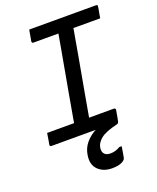

<svg xmlns="http://www.w3.org/2000/svg" viewBox="-170 -800 940 1149"><g transform="rotate(-20 300.0 -225.0)"><path d="M309 -47H210L218 -71Q220 -87 223.5 -106Q227 -125 230 -142Q241 -206 252.5 -269.5Q264 -333 275.5 -397Q287 -461 298.5 -525Q310 -589 321 -653H421L412 -629Q410 -616 407.5 -600Q405 -584 402 -570Q391 -504 379 -439Q367 -374 355.5 -308.5Q344 -243 332 -177.5Q320 -112 309 -47ZM470 0H45Q43 0 41 -1Q39 -2 37.5 -3.5Q36 -5 36 -7Q36 -9 36 -11Q39 -24 40.5 -35.5Q42 -47 44 -58Q46 -69 48 -82H474Q477 -82 479 -80.5Q481 -79 482.5 -76.5Q484 -74 483 -71Q481 -59 479 -47.5Q477 -36 475 -24.5Q473 -13 470 0ZM159 -700H584Q589 -700 592 -697Q595 -694 593 -689Q592 -680 590.5 -671Q589 -662 587 -653.5Q585 -645 584 -636.5Q583 -628 581 -618H155Q150 -618 148 -621.5Q146 -625 146 -629Q148 -639 149.5 -647.5Q151 -656 152.5 -664.5Q154 -673 155.5 -682Q157 -691 159 -700ZM417 -27Q428 -28 439 -22.5Q450 -17 470 0Q469 4 466.5 7.5Q464 11 456 13Q383 30 352 54.5Q321 79 316 111Q313 137 325.5 150Q338 163 362 163Q380 163 395 158.5Q410 154 425 145H440Q439 152 437.5 161Q436 170 434 182.5Q432 195 428 216Q425 229 403 239.5Q381 250 343 250Q287 250 254 217.5Q221 185 230 127Q236 84 263 51.5Q290 19 330.5 -1.5Q371 -22 417 -27Z"/></g></svg>

Font: RecMonoLinear Nerd Font Mono
Style: Italic
Weight: 400
Italic angle: -10°
Monospace: yes
Version: Version 1.085; ttfautohint (v1.8.4.7-5d5b);Nerd Fonts 3.2.1